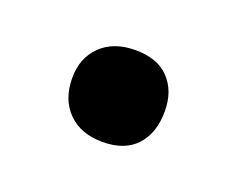

<svg xmlns="http://www.w3.org/2000/svg" viewBox="-40 -165 286 234"><g transform="rotate(20 103.5 -48.5)"><path d="M105 11Q77 11 60.5 -5.5Q44 -22 44 -50Q44 -76 60.5 -92Q77 -108 105 -108Q134 -108 149 -92Q164 -76 164 -50Q164 -22 149 -5.5Q134 11 105 11Z"/></g></svg>

Font: Cormorant
Style: Bold
Weight: 700
Designer: Christian Thalmann (Catharsis Fonts)
Foundry: Catharsis Fonts
Version: Version 4.000